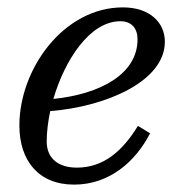

<svg xmlns="http://www.w3.org/2000/svg" viewBox="-20 -490 506 520"><path d="M106.5 -107C106.5 -132 110 -160.5 116 -189C265.5 -201 426.5 -269 426.5 -377C426.5 -429.5 385 -470 313 -470C152.5 -470 32.5 -303.5 32.5 -150C32.5 -55 84.5 10 180.5 10C277 10 347.5 -53 386.5 -129L353.5 -149C310.5 -78.5 258.5 -36 188 -36C141.5 -36 106.5 -58 106.5 -107ZM306 -432.5C337 -432.5 352.5 -412.5 352.5 -383.5C352.5 -289 251 -235 124.5 -222C155.5 -328 223.5 -432.5 306 -432.5Z"/></svg>

Font: Bodoni* 06pt
Style: Italic
Weight: 400
Italic angle: -13°
Version: Version 2.3